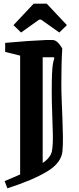

<svg xmlns="http://www.w3.org/2000/svg" viewBox="-20 -834 426 1039"><path d="M277 -615Q291 -608 301.5 -594.5Q312 -581 317 -571Q314 -529 313 -474.5Q312 -420 312 -376Q312 -336 314 -287Q316 -238 318 -188Q320 -138 320.5 -93.5Q321 -49 318 -17Q313 47 235 94Q157 141 20 185L5 146Q28 136 49 127.5Q70 119 89 110V-533L8 -553V-602Q72 -608 131 -612Q190 -616 230 -617.5Q270 -619 277 -615ZM272 -524H211V48Q254 19 261 -16Q267 -50 266 -104.5Q265 -159 262.5 -221Q260 -283 260 -340Q260 -368 260.5 -401Q261 -434 263.5 -465Q266 -496 274 -518ZM94 -658 53 -698 162 -814H233L342 -698L301 -658L202 -728H192Z"/></svg>

Font: Grenze Gotisch SemiBold
Style: Regular
Weight: 600
Designer: Renata Polastri
Foundry: Omnibus-Type
Version: Version 1.001